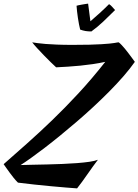

<svg xmlns="http://www.w3.org/2000/svg" viewBox="-130 -936 765 1061"><path d="M615.2 -594.2Q588.4 -556.2 552.5 -514.9Q516.6 -473.6 474.6 -431.2Q432.6 -388.7 386.7 -346.2Q340.8 -303.7 294.2 -263.7Q247.6 -223.6 202.4 -186.8Q157.2 -149.9 116.7 -118.9Q76.2 -87.9 42 -63.5Q7.8 -39.1 -16.1 -23.9Q12.7 -24.9 50.8 -25.6Q88.9 -26.4 130.9 -27.3Q172.9 -28.3 215.6 -30Q258.3 -31.7 296.1 -34.7Q334 -37.6 364.3 -42Q394.5 -46.4 411.1 -53.2Q398.9 -37.6 384.3 -17.1Q369.6 3.4 354.2 25.4Q338.9 47.4 323.7 68.4Q308.6 89.4 295.9 105Q272.9 103.5 234.9 100.3Q196.8 97.2 151.6 93Q106.4 88.9 58.8 83.7Q11.2 78.6 -30.8 73.2Q-43.5 60.5 -54.7 46.6Q-65.9 32.7 -75.9 19Q-85.9 5.4 -94.5 -6.8Q-103 -19 -109.9 -28.8Q-49.3 -82 18.3 -142.1Q85.9 -202.1 157.7 -271.2Q229.5 -340.3 303.7 -420.4Q377.9 -500.5 451.7 -594.2Q418.5 -586.9 383.5 -581.8Q348.6 -576.7 313.7 -573.2Q278.8 -569.8 244.9 -567.6Q210.9 -565.4 180.2 -564Q168.9 -574.2 150.4 -592.3Q131.8 -610.4 112.5 -630.4Q93.3 -650.4 75.4 -669.7Q57.6 -689 47.9 -702.1Q58.6 -700.2 76.7 -697.8Q94.7 -695.3 121.6 -693.1Q148.4 -690.9 185.3 -689.5Q222.2 -688 271 -688Q325.2 -688 364.3 -689Q403.3 -689.9 430.7 -691.7Q458 -693.4 475.1 -695.1Q492.2 -696.8 502.4 -698.5Q512.7 -700.2 517.6 -701.2Q522.5 -702.1 525.9 -702.1Q532.7 -697.3 541.7 -687.7Q550.8 -678.2 560.3 -666.7Q569.8 -655.3 579.1 -642.8Q588.4 -630.4 596.2 -620.1Q604 -609.9 609.1 -602.5Q614.3 -595.2 615.2 -594.2ZM293 -904.3Q297.9 -905.8 305.9 -907.5Q314 -909.2 322.8 -910.6Q331.5 -912.1 340.6 -913.6Q349.6 -915 356.9 -916L369.6 -818.4Q397.5 -842.3 421.6 -864.3Q445.8 -886.2 472.7 -913.1Q482.4 -907.2 490 -898.2Q497.6 -889.2 505.9 -880.4Q472.7 -847.2 440.7 -816.9Q408.7 -786.6 375 -762.2Q356.4 -762.2 342.3 -764.6Q328.1 -767.1 313 -772.5Q310.1 -784.2 306.6 -801.3Q303.2 -818.4 300.5 -837.2Q297.9 -856 295.7 -873.8Q293.5 -891.6 293 -904.3Z"/></svg>

Font: Yesteryear
Style: Regular
Weight: 400
Designer: Astigmatic (AOETI)
Foundry: Astigmatic (AOETI)
Version: Version 1.000